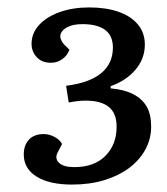

<svg xmlns="http://www.w3.org/2000/svg" viewBox="-20 -859 449 517"><path d="M370 -739Q370 -701 345 -671.5Q320 -642 278 -627V-621Q314 -618 338.5 -605.5Q363 -593 375 -572Q387 -551 387 -518Q387 -485 371.5 -456.5Q356 -428 328 -407Q300 -386 261 -374Q222 -362 174 -362Q113 -362 78.5 -383.5Q44 -405 44 -443Q44 -468 58 -483Q72 -498 98 -498Q113 -498 127.5 -490Q142 -482 147 -471L135 -448Q127 -432 139 -420.5Q151 -409 180 -409Q234 -409 264 -439.5Q294 -470 294 -518Q294 -554 273 -571Q252 -588 211 -588Q199 -588 187 -586.5Q175 -585 165 -583L158 -628Q221 -636 252.5 -662Q284 -688 284 -731Q284 -763 263 -778.5Q242 -794 202 -794Q177 -794 161.5 -786Q146 -778 143 -766Q140 -754 152 -740L167 -725Q161 -709 147.5 -699.5Q134 -690 117 -690Q93 -690 79 -705Q65 -720 65 -741Q65 -770 85.5 -792Q106 -814 141 -826.5Q176 -839 220 -839Q265 -839 298.5 -827.5Q332 -816 351 -793.5Q370 -771 370 -739Z"/></svg>

Font: Literata 18pt Medium
Style: Italic
Weight: 500
Italic angle: -2°
Designer: Latin by Veronika Burian and Jose Scaglione. Greek by Irene Vlachou. Cyrillic by Vera Evstafieva
Foundry: TypeTogether
Version: Version 3.103;gftools[0.9.29]